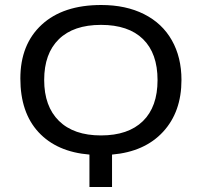

<svg xmlns="http://www.w3.org/2000/svg" viewBox="-20 -744 803 764"><path d="M214.1 -587.9Q155.8 -530.8 155.8 -425.8Q155.8 -320.8 214.6 -262.9Q273.4 -205.1 381.8 -205.1Q490.2 -205.1 548.6 -262Q606.9 -318.8 606.9 -425.3Q606.9 -531.7 549.1 -588.4Q491.2 -645 381.8 -645Q272.5 -645 214.1 -587.9ZM382.8 -724.1Q481 -724.1 553.2 -687.7Q625.5 -651.4 663.8 -583.7Q702.1 -516.1 702.1 -425.8Q702.1 -298.8 628.9 -219.5Q555.7 -140.1 425.8 -128.9V0H335.9V-128.9Q206.1 -139.6 133.5 -217.8Q61 -295.9 61 -431.6Q61 -567.4 146 -645.8Q231 -724.1 382.8 -724.1Z"/></svg>

Font: NotoSans
Style: Regular
Weight: 400
Designer: Monotype Design team
Foundry: Monotype Imaging Inc.
Version: Version 1.04